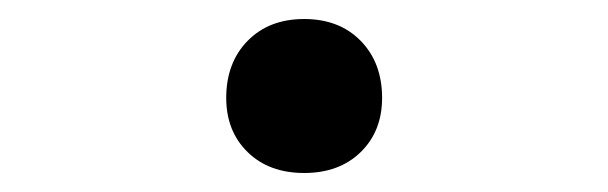

<svg xmlns="http://www.w3.org/2000/svg" viewBox="-20 -172 640 202"><path d="M300 10Q263 10 240.5 -12Q218 -34 218 -69Q218 -106 240.5 -129Q263 -152 300 -152Q337 -152 359.5 -129Q382 -106 382 -69Q382 -34 359.5 -12Q337 10 300 10Z"/></svg>

Font: Pitagon Sans Mono
Style: Regular
Weight: 400
Monospace: yes
Designer: Travis Tran
Foundry: Pitagon
Version: Version 1.001;gftools[0.9.26]